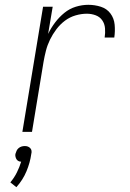

<svg xmlns="http://www.w3.org/2000/svg" viewBox="-20 -548 540 798"><path d="M73 0 159 -520H199L180 -407Q192 -432 209 -454.5Q226 -477 247.5 -494.5Q269 -512 295 -520Q321 -528 347 -528Q374 -528 399 -520Q424 -512 439 -492Q454 -472 456.5 -445.5Q459 -419 455 -392H415Q418 -411 416.5 -430Q415 -449 405 -463.5Q395 -478 377.5 -484.5Q360 -491 341 -491Q318 -491 294 -484Q270 -477 250 -462Q230 -447 214.5 -426.5Q199 -406 188 -383.5Q177 -361 171 -337.5Q165 -314 161 -291L113 0ZM48 230 23 210Q39 191 50 169Q61 147 68 124Q62 124 57 121.5Q52 119 49 114.5Q46 110 44.5 104Q43 98 44 92Q46 85 49 78.5Q52 72 57.5 67.5Q63 63 69.5 61Q76 59 83 59Q90 59 95.5 61Q101 63 105.5 67.5Q110 72 111 78.5Q112 85 110 92Q105 128 90 164Q75 200 48 230Z"/></svg>

Font: Iosevka Term Curly Extralight
Style: Italic
Weight: 200
Italic angle: -9°
Designer: Belleve Invis
Foundry: Belleve Invis
Version: Version 32.3.0